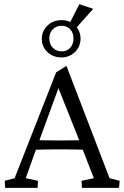

<svg xmlns="http://www.w3.org/2000/svg" viewBox="-20 -910 602 930"><path d="M4.9 0 2.9 -34.2 50.8 -46.9 252 -559.6 301.8 -590.8 510.7 -46.9 559.6 -34.2 556.6 0H377L375 -34.2L434.6 -46.9L376 -197.3L365.2 -226.6L255.9 -501L276.4 -519.5L168.9 -225.6L158.2 -196.3L104.5 -46.9L164.1 -34.2L162.1 0ZM136.7 -184.6V-232.4Q155.3 -231.4 189.5 -230.5Q223.6 -229.5 272.5 -229.5Q321.3 -229.5 356 -230.5Q390.6 -231.4 408.2 -232.4V-184.6Q370.1 -185.5 335.4 -186Q300.8 -186.5 272.5 -186.5Q246.1 -186.5 212.4 -186Q178.7 -185.5 136.7 -184.6ZM277.3 -631.8Q237.3 -631.8 210 -657.7Q182.6 -683.6 182.6 -721.7Q182.6 -759.8 210 -786.1Q237.3 -812.5 277.3 -812.5Q317.4 -812.5 343.8 -786.6Q370.1 -760.7 370.1 -722.7Q370.1 -684.6 343.3 -658.2Q316.4 -631.8 277.3 -631.8ZM278.3 -661.1Q303.7 -661.1 319.8 -678.2Q335.9 -695.3 335.9 -722.7Q335.9 -752 319.8 -768.6Q303.7 -785.2 278.3 -785.2Q252.9 -785.2 235.8 -768.1Q218.8 -751 218.8 -723.6Q218.8 -696.3 235.8 -678.7Q252.9 -661.1 278.3 -661.1ZM340.8 -765.6 307.6 -778.3 364.3 -889.6 431.6 -867.2Z"/></svg>

Font: Crimson Pro Light
Style: Regular
Weight: 300
Designer: Jacques Le Bailly
Foundry: Baron von Fonthausen
Version: Version 1.003